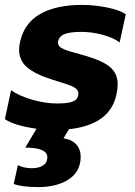

<svg xmlns="http://www.w3.org/2000/svg" viewBox="-27 -515 551 783"><path d="M29 235 46 158Q55 164 70.5 167.5Q86 171 102 171Q132 171 149 159.5Q166 148 166 126Q166 87 76 87L122 10Q31 -3 -7 -29L18 -147Q53 -123 105.5 -108Q158 -93 206 -93Q247 -93 267.5 -100Q288 -107 292 -126Q295 -141 286 -150.5Q277 -160 256.5 -167.5Q236 -175 187 -190Q117 -212 84 -240Q51 -268 51 -312Q51 -329 55 -345Q72 -421 137 -458Q202 -495 308 -495Q358 -495 409.5 -484.5Q461 -474 486 -457L461 -342Q436 -361 392 -373Q348 -385 304 -385Q263 -385 239 -377Q215 -369 210 -347Q207 -332 218.5 -323Q230 -314 258 -305.5Q286 -297 320 -288Q393 -267 423 -240.5Q453 -214 453 -171Q453 -155 448 -130Q422 -6 254 12L232 49Q266 54 284 74Q302 94 302 124Q302 184 254 216Q206 248 128 248Q97 248 69.5 244.5Q42 241 29 235Z"/></svg>

Font: Prompt SemiBold
Style: Italic
Weight: 600
Italic angle: -12°
Designer: Katatrad Team
Foundry: CadsonDemak
Version: Version 1.001